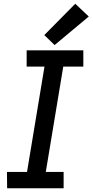

<svg xmlns="http://www.w3.org/2000/svg" viewBox="-20 -1003 493 1023"><path d="M18 0H319V-87H224L317 -648H424V-735H122V-648H217L124 -87H17ZM271 -763 453 -915 381 -983 216 -816Z"/></svg>

Font: Iosevka Sparkle Medium Oblique
Style: Regular
Weight: 500
Italic angle: -9°
Designer: Belleve Invis
Foundry: Belleve Invis
Version: Version 4.5.0; ttfautohint (v1.8.3)